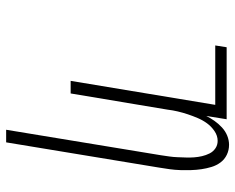

<svg xmlns="http://www.w3.org/2000/svg" viewBox="-92 -684 783 640"><g transform="rotate(-90 300.0 -363.5)"><path d="M138 8Q120 8 104.5 0.5Q89 -7 79 -20.5Q69 -34 64 -50.5Q59 -67 56.5 -84Q54 -101 53.5 -118.5Q53 -136 53.5 -154Q54 -172 56.5 -190Q59 -208 62 -226L146 -735H188L103 -219Q101 -205 99 -191.5Q97 -178 96.5 -164Q96 -150 95.5 -136Q95 -122 96 -108.5Q97 -95 100 -82Q103 -69 109 -57Q115 -45 126 -37.5Q137 -30 151 -30Q168 -30 183.5 -40.5Q199 -51 209.5 -65.5Q220 -80 227 -96.5Q234 -113 239.5 -129.5Q245 -146 249 -163Q253 -180 255 -197L309 -520H351L271 -38H469L463 0H223L234 -68Q227 -54 217.5 -40.5Q208 -27 195.5 -15.5Q183 -4 168 2Q153 8 138 8Z"/></g></svg>

Font: Iosevka Extralight Extended
Style: Italic
Weight: 200
Width: 7
Italic angle: -9°
Monospace: yes
Designer: Belleve Invis
Foundry: Belleve Invis
Version: Version 32.5.0; ttfautohint (v1.8.4)